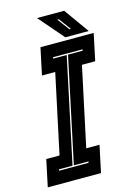

<svg xmlns="http://www.w3.org/2000/svg" viewBox="-151 -914 684 979"><g transform="rotate(-15 191.0 -424.0)"><path d="M-24.5 0 5.5 -141.5H75.5L164.5 -558.5H94.5L124.5 -700H405.5L375.5 -558.5H305.5L216.5 -141.5H286.5L256.5 0ZM53 -67H208.5L210 -74H133L250.5 -627H327.5L329 -634H173.5L172 -627H243.5L126 -74H54.5ZM383.5 -716H260L146 -848H289.5ZM298.5 -750 252 -813H244L291 -750Z"/></g></svg>

Font: Tourney Condensed ExtraBold
Style: Italic
Weight: 800
Width: 3
Italic angle: -12°
Designer: Tyler Finck
Foundry: Etcetera Type Co
Version: Version 1.010; ttfautohint (v1.8.3)